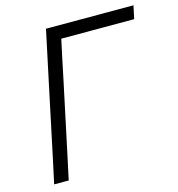

<svg xmlns="http://www.w3.org/2000/svg" viewBox="-106 -806 833 898"><g transform="rotate(-15 310.5 -356.5)"><path d="M46 0Q59 -59.5 70.8 -115Q82.5 -170.5 96.5 -236.5L146.5 -473Q161 -540.5 172.8 -596.8Q184.5 -653 197.5 -713H621L607.5 -649.5H254.5Q245 -605.5 235.5 -561Q226 -516.5 215.5 -465L167 -236.5Q153 -170.5 141.2 -115Q129.5 -59.5 116.5 0Z"/></g></svg>

Font: Commissioner Light
Style: Italic
Weight: 300
Italic angle: -12°
Designer: Kostas Bartsokas
Foundry: Kostas Bartsokas
Version: Version 1.000; ttfautohint (v1.8.3)